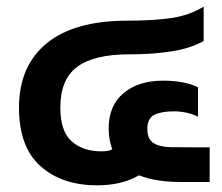

<svg xmlns="http://www.w3.org/2000/svg" viewBox="-20 -546 666 576"><path d="M272 10Q166 10 101.5 -47.5Q37 -105 37 -223Q37 -348 120 -416Q203 -484 362 -484Q441 -484 494.5 -492Q548 -500 591 -526V-423Q552 -401 495.5 -392Q439 -383 368 -383Q262 -383 211.5 -345.5Q161 -308 161 -223Q161 -152 195 -122Q229 -92 284 -92Q292 -92 300.5 -93Q309 -94 317 -98Q306 -126 306 -161Q306 -229 350.5 -266.5Q395 -304 469 -304Q534 -304 574 -284V-196Q558 -204 539 -208Q520 -212 502 -212Q464 -212 443 -201.5Q422 -191 422 -159Q422 -128 441 -116.5Q460 -105 492.5 -104.5Q525 -104 565 -104H609V0H522Q485 0 454 -5Q423 -10 397 -20Q369 -4 337.5 3Q306 10 272 10Z"/></svg>

Font: Kanit Medium
Style: Regular
Weight: 500
Designer: Katatrad Team
Foundry: CadsonDemak
Version: Version 2.000; ttfautohint (v1.8.3)